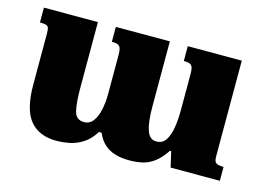

<svg xmlns="http://www.w3.org/2000/svg" viewBox="-74 -627 1067 776"><g transform="rotate(15 459.0 -238.5)"><path d="M625 -492H851V-91Q851 -80 853.5 -72.5Q856 -65 865 -61.5Q874 -58 891 -58V0H685L670 -65H665Q643 -32 620 -14.5Q597 3 571.5 9Q546 15 515 15Q483 15 457 7.5Q431 0 411.5 -17Q392 -34 379 -64H368Q346 -29 318 -12Q290 5 262 10Q234 15 211 15Q138 15 100 -30.5Q62 -76 62 -181V-395Q62 -410 59.5 -417.5Q57 -425 48.5 -427.5Q40 -430 23 -430V-492H249V-217Q249 -155 257 -121Q265 -87 299 -87Q322 -87 336.5 -106Q351 -125 357.5 -156Q364 -187 364 -223V-387Q364 -403 361 -412.5Q358 -422 349.5 -426Q341 -430 324 -430V-492H550V-217Q550 -155 561.5 -121Q573 -87 601 -87Q627 -87 640.5 -107.5Q654 -128 659.5 -161.5Q665 -195 665 -234V-387Q665 -402 662.5 -411.5Q660 -421 652 -425.5Q644 -430 625 -430Z"/></g></svg>

Font: Noto Serif Armenian Black
Style: Regular
Weight: 900
Version: Version 2.007